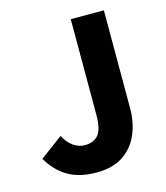

<svg xmlns="http://www.w3.org/2000/svg" viewBox="-99 -707 689 795"><g transform="rotate(-15 245.5 -309.5)"><path d="M218 11Q146 11 97 -17Q48 -45 15 -102L112 -174Q129 -142 152 -126.5Q175 -111 200 -111Q238 -111 258 -134.5Q278 -158 278 -221V-630H420V-209Q420 -149 398.5 -99Q377 -49 332.5 -19Q288 11 218 11Z"/></g></svg>

Font: Narnoor ExtraBold
Style: Regular
Weight: 800
Designer: S. Sridhar Murthy
Foundry: SIL International
Version: Version 3.000